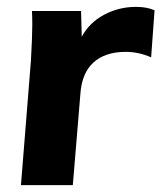

<svg xmlns="http://www.w3.org/2000/svg" viewBox="-20 -539 470 559"><path d="M430 -509 420 -372Q384 -388 346 -388Q286 -388 252 -357Q218 -326 214 -265L192 0H41L70 -362Q74 -432 74 -467Q74 -494 73 -507H216L218 -432Q240 -473 283 -496Q326 -519 376 -519Q408 -519 430 -509Z"/></svg>

Font: Muli ExtraBold
Style: Italic
Weight: 800
Italic angle: -4.541°
Designer: Vernon Adams
Foundry: Vernon Adams
Version: Version 2.000